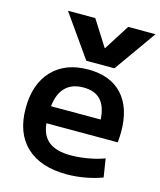

<svg xmlns="http://www.w3.org/2000/svg" viewBox="-118 -875 810 970"><g transform="rotate(15 287.0 -390.0)"><path d="M37 -260Q37 -386 105 -458Q173 -530 293 -530Q409 -530 471.5 -462Q534 -394 534 -269Q534 -246 531 -213H158Q164 -149 203.5 -118.5Q243 -88 318 -88Q360 -88 408.5 -96.5Q457 -105 493 -119L508 -23Q469 -8 420 1Q371 10 323 10Q186 10 111.5 -60Q37 -130 37 -260ZM418 -302Q414 -370 383 -403Q352 -436 293 -436Q233 -436 199 -402Q165 -368 158 -302ZM259 -790 344 -656H346L431 -790H574L418 -570H271L116 -790Z"/></g></svg>

Font: Enso SemiBold
Style: Regular
Weight: 600
Designer: Coji Morishita
Foundry: UNDERFOREST DESIGN
Version: Version 1.000